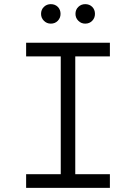

<svg xmlns="http://www.w3.org/2000/svg" viewBox="-20 -906 656 926"><path d="M273 0V-700H343V0ZM106 0V-66H510V0ZM106 -634V-700H510V-634ZM225 -792Q205.5 -792 191.8 -805.8Q178 -819.5 178 -839Q178 -859.5 191.8 -872.8Q205.5 -886 225 -886Q245.5 -886 258.8 -872.8Q272 -859.5 272 -839Q272 -819.5 258.8 -805.8Q245.5 -792 225 -792ZM391 -792Q371.5 -792 357.8 -805.8Q344 -819.5 344 -839Q344 -859.5 357.8 -872.8Q371.5 -886 391 -886Q411.5 -886 424.8 -872.8Q438 -859.5 438 -839Q438 -819.5 424.8 -805.8Q411.5 -792 391 -792Z"/></svg>

Font: Overpass Mono Light
Style: Regular
Weight: 300
Monospace: yes
Designer: Delve Withrington, Dave Bailey
Foundry: Delve Fonts LLC
Version: Version 4.000